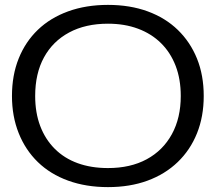

<svg xmlns="http://www.w3.org/2000/svg" viewBox="-20 -757 883 786"><path d="M422 9Q332 9 259 -17.5Q186 -44 135 -93.5Q84 -143 56.5 -212Q29 -281 29 -364Q29 -449 56.5 -517.5Q84 -586 135 -635Q186 -684 259 -710.5Q332 -737 422 -737Q512 -737 584.5 -710.5Q657 -684 708 -634.5Q759 -585 786.5 -517Q814 -449 814 -364Q814 -280 786.5 -211.5Q759 -143 707.5 -93.5Q656 -44 584 -17.5Q512 9 422 9ZM422 -69Q514 -69 580.5 -105Q647 -141 683.5 -207.5Q720 -274 720 -364Q720 -433 699 -487.5Q678 -542 639 -580.5Q600 -619 545 -639.5Q490 -660 422 -660Q330 -660 263 -624Q196 -588 160 -522Q124 -456 124 -364Q124 -296 144.5 -241.5Q165 -187 204 -148Q243 -109 298 -89Q353 -69 422 -69Z"/></svg>

Font: Mona Sans Expanded
Style: Regular
Weight: 400
Width: 7
Designer: Deni Anggara
Foundry: GitHub
Version: Version 2.000